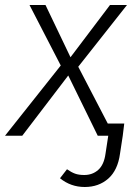

<svg xmlns="http://www.w3.org/2000/svg" viewBox="-47 -543 553 768"><path d="M384 -49H450L444 0L433 72Q424 138 386 171.5Q348 205 292 205Q236 205 193 170L221 134Q238 146 253 151.5Q268 157 290 157Q323 157 346 136.5Q369 116 375 72L386 0H344L226 -241L42 0H-27L196 -281L71 -523H135L235 -314L393 -523H461L266 -276Z"/></svg>

Font: FiraGO Light
Style: Italic
Weight: 300
Italic angle: -8°
Designer: bBox Type GmbH
Foundry: bBox Type GmbH
Version: Version 1.001